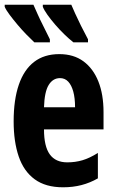

<svg xmlns="http://www.w3.org/2000/svg" viewBox="-24 -786 490 816"><path d="M228 -556Q289 -556 330.5 -525.5Q372 -495 394 -440Q416 -385 416 -309V-236H163Q163 -164 187.5 -130Q212 -96 262 -96Q296 -96 326.5 -105Q357 -114 392 -136V-28Q359 -9 322.5 0.5Q286 10 244 10Q170 10 123.5 -24Q77 -58 55.5 -121Q34 -184 34 -270Q34 -362 56 -426Q78 -490 121 -523Q164 -556 228 -556ZM231 -454Q201 -454 183 -425Q165 -396 163 -330H295Q295 -369 287.5 -396.5Q280 -424 266 -439Q252 -454 231 -454ZM279 -766Q285 -752 295.5 -728.5Q306 -705 320 -677Q334 -649 350 -619V-606H288Q269 -621 248.5 -641Q228 -661 210 -682Q192 -703 178 -722.5Q164 -742 158 -757V-766ZM118 -766Q126 -748 136 -725.5Q146 -703 159.5 -676.5Q173 -650 188 -619V-606H122Q107 -620 88 -639.5Q69 -659 50.5 -681Q32 -703 17 -723Q2 -743 -4 -757V-766Z"/></svg>

Font: Noto Sans Display ExtraCondensed
Style: Bold
Weight: 700
Width: 2
Designer: Monotype Design Team
Foundry: Monotype Imaging Inc.
Version: Version 2.003